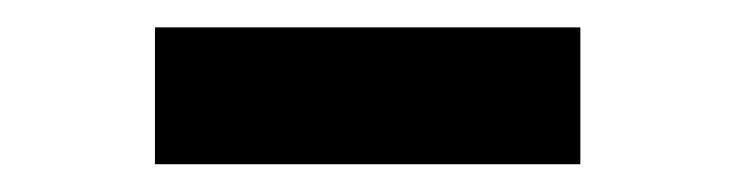

<svg xmlns="http://www.w3.org/2000/svg" viewBox="-20 -731 540 141"><path d="M406.2 -610.4H93.8V-710.9H406.2Z"/></svg>

Font: Wanted Sans Std Variable
Style: Regular
Weight: 400
Designer: Original Design by Kil Hyung-jin and Kang Hanbin, Wanted Lab, Inc;
Foundry: Wanted Lab, Inc.
Version: Version 1.003;Glyphs 3.2 (3227)